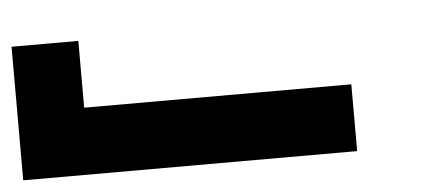

<svg xmlns="http://www.w3.org/2000/svg" viewBox="-31 -929 812 358"><g transform="rotate(-5 375.0 -750.0)"><path d="M125 -875V-750H625V-625H0V-875Z"/></g></svg>

Font: CraftyPE
Style: Regular
Weight: 400
Designer: Erek Butcher
Foundry: Haunted Coop
Version: Version 0.018;April 4, 2024;FontCreator 15.0.0.2962 64-bit